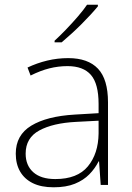

<svg xmlns="http://www.w3.org/2000/svg" viewBox="-20 -786 561 816"><path d="M270 -539Q354 -539 396.5 -494Q439 -449 439 -351V0H408L401 -100H399Q384 -70 359.5 -45Q335 -20 298 -5Q261 10 208 10Q155 10 119.5 -7.5Q84 -25 65.5 -57Q47 -89 47 -133Q47 -212 113 -252Q179 -292 297 -299L399 -305V-344Q399 -430 366.5 -467.5Q334 -505 267 -505Q228 -505 190 -495.5Q152 -486 110 -465L97 -499Q137 -518 180.5 -528.5Q224 -539 270 -539ZM303 -268Q205 -263 147 -231.5Q89 -200 89 -133Q89 -83 121.5 -54Q154 -25 215 -25Q309 -25 353.5 -79Q398 -133 399 -219V-273ZM396 -759Q382 -742 364 -722.5Q346 -703 325.5 -682.5Q305 -662 283.5 -642.5Q262 -623 242 -606H212V-613Q234 -633 260.5 -660.5Q287 -688 311.5 -716.5Q336 -745 350 -766H396Z"/></svg>

Font: Noto Sans Hebrew Thin ExtraLight
Style: Regular
Weight: 250
Version: Version 3.001